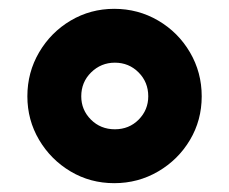

<svg xmlns="http://www.w3.org/2000/svg" viewBox="-20 -519 518 435"><path d="M437 -300.8Q437 -246.6 410.4 -201.9Q383.8 -157.2 338.4 -130.6Q293 -104 238.8 -104Q184.6 -104 139.9 -130.6Q95.2 -157.2 68.6 -202.1Q42 -247.1 42 -300.8Q42 -355 68.6 -400.4Q95.2 -445.8 140.1 -472.4Q185.1 -499 238.8 -499Q293 -499 338.4 -472.4Q383.8 -445.8 410.4 -400.4Q437 -355 437 -300.8ZM164.1 -300.8Q164.1 -270 186 -248Q208 -226.1 240.2 -226.1Q272.5 -226.1 294.2 -248Q315.9 -270 315.9 -300.8Q315.9 -333 293.9 -355Q272 -377 240.2 -377Q209 -377 186.5 -355Q164.1 -333 164.1 -300.8Z"/></svg>

Font: Sarala
Style: Bold
Weight: 700
Designer: Andres Torresi
Foundry: Huerta Tipografica
Version: Version 1.004;PS 001.003;hotconv 1.0.70;makeotf.lib2.5.58329